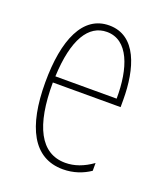

<svg xmlns="http://www.w3.org/2000/svg" viewBox="-108 -611 595 695"><g transform="rotate(20 190.0 -263.5)"><path d="M195 -537C94 -537 47 -429 47 -264C47 -94 99 10 214 10C255 10 290 -3 318 -22V-52C283 -27 249 -15 214 -15C119 -15 72 -106 73 -273H334V-301C334 -421 300 -537 195 -537ZM195 -512C278 -512 311 -414 310 -297H74C80 -442 125 -512 195 -512Z"/></g></svg>

Font: Noto Sans Khmer UI ExtraCondensed Thin
Style: Regular
Weight: 100
Width: 2
Designer: Danh Hong and the Monotype Design Team
Foundry: Monotype Imaging Inc.
Version: Version 2.002